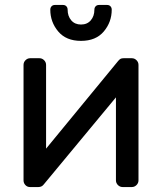

<svg xmlns="http://www.w3.org/2000/svg" viewBox="-20 -755 654 775"><path d="M448 -27V-362L157 -11Q149 0 135 0H101Q90 0 82.5 -8Q75 -16 75 -27V-493Q75 -504 83 -512Q91 -520 102 -520H139Q150 -520 158 -512Q166 -504 166 -493V-155L457 -509Q462 -515 466.5 -517.5Q471 -520 479 -520H512Q523 -520 531 -512Q539 -504 539 -493V-27Q539 -16 531 -8Q523 0 512 0H475Q464 0 456 -8Q448 -16 448 -27ZM202 -735H234Q243 -735 248 -729.5Q253 -724 253 -716Q253 -690 267.5 -673Q282 -656 307 -656Q332 -656 346.5 -673Q361 -690 361 -716Q361 -724 366 -729.5Q371 -735 380 -735H412Q421 -735 426 -729.5Q431 -724 431 -716Q431 -666 399 -628Q367 -590 307 -590Q247 -590 215 -628Q183 -666 183 -716Q183 -724 188 -729.5Q193 -735 202 -735Z"/></svg>

Font: Contemporary
Style: Regular
Weight: 400
Designer: Victor Tran
Foundry: Victor Tran
Version: Version 1.100